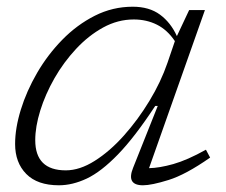

<svg xmlns="http://www.w3.org/2000/svg" viewBox="-20 -542 674 572"><path d="M376.5 -42 450 -226.5H442.5Q381.5 -133.5 331.5 -82Q281.5 -30.5 238.8 -10.2Q196 10 155.5 10Q91.5 10 58.2 -23.8Q25 -57.5 25 -113Q25 -160 42 -215.2Q59 -270.5 90.5 -324.8Q122 -379 165.5 -423.5Q209 -468 262.2 -495Q315.5 -522 375.5 -522Q424.5 -522 456.5 -498.5Q488.5 -475 507 -434.5L543.5 -512H590.5L424 -41Q454.5 -41.5 496.2 -53.2Q538 -65 593.5 -96L606 -72.5Q533 -21.5 482.2 -5.8Q431.5 10 406 10Q355.5 10 376.5 -42ZM85 -124.5Q85 -34.5 176 -34.5Q217.5 -34.5 262.2 -62.8Q307 -91 349 -138Q391 -185 425.2 -241.5Q459.5 -298 479 -355L501 -419.5Q478.5 -453 447.5 -468.5Q416.5 -484 378.5 -484Q331 -484 287.2 -460Q243.5 -436 206.5 -396.2Q169.5 -356.5 142.2 -308.8Q115 -261 100 -212.8Q85 -164.5 85 -124.5Z"/></svg>

Font: Newsreader 6pt Light
Style: Italic
Weight: 300
Italic angle: -17°
Designer: Hugues Gentile
Foundry: Production Type
Version: Version 1.003; ttfautohint (v1.8.3)